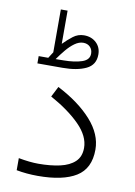

<svg xmlns="http://www.w3.org/2000/svg" viewBox="-89 -858 642 915"><g transform="rotate(10 232.0 -401.0)"><path d="M110.8 -564Q115.2 -570.8 120.4 -579.1Q125.5 -587.4 129.9 -593.8V-801.3H162.6V-640.6Q184.1 -662.6 207.8 -680.9Q231.4 -699.2 260.7 -699.2Q296.9 -699.2 320.1 -677.2Q343.3 -655.3 343.3 -620.6Q343.3 -570.3 299.8 -549.6Q256.3 -528.8 185.5 -528.8H64.5V-564ZM185.1 -564.5Q237.8 -564.9 273.2 -576.7Q308.6 -588.4 308.6 -618.7Q308.6 -638.7 296.1 -651.1Q283.7 -663.6 263.2 -663.6Q242.7 -663.6 221.9 -648.7Q201.2 -633.8 182.1 -610.8Q163.1 -587.9 146.5 -564ZM151.9 -58.6Q210.4 -58.6 256.1 -68.8Q301.8 -79.1 327.6 -103.5Q353.5 -127.9 353.5 -170.4Q353.5 -227.1 299.6 -281.5Q245.6 -335.9 156.7 -384.8L182.6 -435.5Q287.6 -381.3 347.9 -313.7Q408.2 -246.1 408.2 -171.9Q408.2 -80.1 344.2 -40.5Q280.3 -1 159.2 -1Q105 -1 55.7 -10.3V-68.8Q109.9 -58.6 151.9 -58.6Z"/></g></svg>

Font: Vazirmatn UI FD ExtraLight
Style: Regular
Weight: 200
Designer: Saber Rastikerdar
Foundry: Saber Rastikerdar
Version: Version 33.003